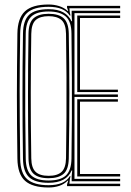

<svg xmlns="http://www.w3.org/2000/svg" viewBox="-20 -826 583 852"><path d="M195.8 6Q124.2 6 91.2 -23.6Q58.2 -53.2 57.2 -122Q56.2 -202.2 55.6 -270.5Q55 -338.8 55 -402.8Q55 -466.8 55.6 -533.5Q56.2 -600.2 57.2 -677.5Q58.2 -745.8 90.9 -775.9Q123.5 -806 195.5 -806Q220.2 -806 242.1 -799.1Q264 -792.2 280.2 -777.5H282.8L277.5 -792V-800H513.2V-789.2H288L289.5 -772.2L292.8 -757H289.5Q264.5 -795.8 195.5 -795.8Q129 -795.8 99.8 -768.2Q70.5 -740.8 69.5 -677.2Q68.5 -611.8 67.9 -550.2Q67.2 -488.8 67.2 -424.1Q67.2 -359.5 67.8 -285.8Q68.2 -212 69.5 -122Q70.5 -57 101 -30.6Q131.5 -4.2 195.5 -4.2Q266 -4.2 290 -44.5H292.8L289.8 -29.2L288 -10.8H513.2V0H277.5V-8L282.8 -24.2H280.2Q264.5 -8.5 242.9 -1.2Q221.2 6 195.8 6ZM195.5 -14.8Q135.8 -14.8 109.2 -39.6Q82.8 -64.5 82 -122Q80.8 -202.2 80.2 -270.5Q79.8 -338.8 79.8 -402.6Q79.8 -466.5 80.2 -533.2Q80.8 -600 82 -677.2Q82.8 -735.2 109.1 -760.2Q135.5 -785.2 195.5 -785.2Q236.2 -785.2 261 -771.1Q285.8 -757 297.2 -731.8H299.8L298 -755.2V-778.5H513.2V-767.8H310.5V-406.8H503.2V-396H310.5V-32.2H513.2V-21.5H298V-44.8L300.5 -69.5H297.8Q274.8 -14.8 195.5 -14.8ZM195.5 -25Q248.5 -25 272.5 -47.5Q296.5 -70 297.2 -122.5Q298.5 -214 299 -301.8Q299.5 -389.5 299 -481.2Q298.5 -573 297.2 -676.8Q296.8 -731 271.5 -753Q246.2 -775 195.5 -775Q142.2 -775 118.6 -752.2Q95 -729.5 94.2 -677Q92.8 -585.5 92.1 -498.9Q91.5 -412.2 92 -320.6Q92.5 -229 94.2 -122.2Q95 -70 118.8 -47.5Q142.5 -25 195.5 -25ZM195.8 -35.2Q150 -35.2 128.6 -55.2Q107.2 -75.2 106.5 -123.2Q104.2 -265.8 104.2 -400Q104.2 -534.2 106.5 -676.8Q107.2 -726.2 129.6 -745.5Q152 -764.8 195.8 -764.8Q241 -764.8 262.6 -744.9Q284.2 -725 285.2 -676.8Q287.5 -544.8 287.8 -412.9Q288 -281 285.2 -122.8Q284.2 -73.2 261.8 -54.2Q239.2 -35.2 195.8 -35.2ZM322.8 -417.5V-757H513.2V-746.2H335V-428.2H503.2V-417.5ZM195.8 -45.8Q235 -45.8 253.6 -63.5Q272.2 -81.2 273 -123.8Q274.2 -218.5 274.9 -306.1Q275.5 -393.8 275 -483.8Q274.5 -573.8 273 -675.5Q272.2 -720.5 252.6 -737.4Q233 -754.2 195.8 -754.2Q157.5 -754.2 138.5 -737Q119.5 -719.8 118.8 -676Q116.8 -547.2 116.5 -414.5Q116.2 -281.8 118.8 -123.2Q119.5 -81.2 137.9 -63.5Q156.2 -45.8 195.8 -45.8ZM322.8 -43V-385.5H503.2V-374.8H335V-53.8H513.2V-43Z"/></svg>

Font: Big Shoulders Inline Text Light
Style: Regular
Weight: 300
Designer: Patric King
Foundry: XO Type Co
Version: Version 1.000